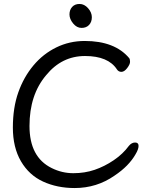

<svg xmlns="http://www.w3.org/2000/svg" viewBox="-20 -926 743 970"><path d="M444 -839Q444 -815 430 -800Q416 -785 392 -785Q368 -785 349.5 -807.5Q331 -830 331 -853Q331 -876 344.5 -891Q358 -906 382 -906Q406 -906 425 -884.5Q444 -863 444 -839ZM665 -147Q631 -87 559 -39Q469 24 357 24Q269 24 198 -8.5Q127 -41 86 -111Q45 -181 45 -281.5Q45 -382 72.5 -459.5Q100 -537 149 -595.5Q198 -654 264.5 -686.5Q331 -719 408 -719Q560 -719 633 -632Q637 -626 637 -613.5Q637 -601 622.5 -582Q608 -563 593.5 -563Q579 -563 571 -575Q527 -643 409.5 -643Q292 -643 213 -546Q129 -447 129 -289.5Q129 -132 241 -77Q293 -51 350.5 -51Q408 -51 458 -68Q508 -85 554.5 -116.5Q601 -148 631 -189Q645 -206 662.5 -206Q680 -206 680 -189Q680 -172 665 -147Z"/></svg>

Font: LXGW WenKai Lite Medium
Style: Regular
Weight: 500
Designer: LXGW / Fontworks Inc.
Foundry: LXGW / Fontworks Inc.
Version: Version 1.511; March 25, 2025